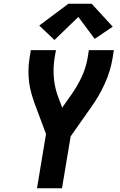

<svg xmlns="http://www.w3.org/2000/svg" viewBox="-20 -1002 640 1022"><path d="M177 0 225 -289 166 -446Q156 -474 147.5 -503.5Q139 -533 135 -564Q131 -595 131.5 -627Q132 -659 137 -691L144 -735H278L270 -691Q262 -637 267 -584.5Q272 -532 290 -485L311 -429L359 -497Q391 -542 414 -591Q437 -640 446 -691L453 -735H586L579 -691Q568 -624 538.5 -558.5Q509 -493 467 -434L356 -276L310 0ZM270 -789 189 -866 344 -982H468L580 -860L484 -795L397 -912Z"/></svg>

Font: Iosevka Curly XBdExObl
Style: Regular
Weight: 800
Width: 7
Italic angle: -9°
Monospace: yes
Designer: Belleve Invis
Foundry: Belleve Invis
Version: Version 11.1.0; ttfautohint (v1.8.3)